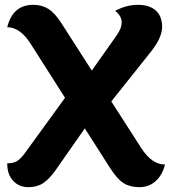

<svg xmlns="http://www.w3.org/2000/svg" viewBox="-20 -766 714 797"><path d="M438 -67 332 -233 211 -60Q185 -23 159.5 -6Q134 11 97 11Q60 11 35 -15Q10 -41 10 -88Q34 -88 49 -96.5Q64 -105 80 -126L250 -360L108 -583Q64 -653 10 -653Q33 -746 118 -746Q154 -746 181 -729Q208 -712 236 -668L361 -473L462 -616Q485 -647 485 -673.5Q485 -700 458 -721Q505 -746 552.5 -746Q600 -746 626.5 -722.5Q653 -699 653 -654.5Q653 -610 607 -552L442 -345L566 -152Q610 -83 665 -83Q654 -39 626 -14Q598 11 559 11Q520 11 493.5 -5.5Q467 -22 438 -67Z"/></svg>

Font: Laila
Style: Bold
Weight: 700
Designer: Hitesh Malaviya
Foundry: Indian Type Foundry
Version: Version 1.302;PS 1.0;hotconv 1.0.78;makeotf.lib2.5.61930; tt